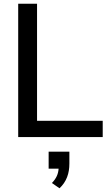

<svg xmlns="http://www.w3.org/2000/svg" viewBox="-20 -739 590 1035"><path d="M533.7 0V-87.9H179.7V-718.8H78.1V0ZM300.8 275.9C338.9 240.2 354 195.8 354 142.6V78.6H242.2V170.4H295.9C293.9 198.7 284.2 222.2 259.8 247.6Z"/></svg>

Font: Winston
Style: Regular
Weight: 400
Designer: Vernon Adams, Kim Jin-seong, David Berlow, Cristiano Sobral
Foundry: The Winston Project Authors
Version: Version 3.004